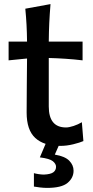

<svg xmlns="http://www.w3.org/2000/svg" viewBox="-20 -700 454 937"><path d="M274 12Q194 12 152 -26.8Q110 -65.5 110 -151Q110 -217 110.8 -282.8Q111.5 -348.5 112 -414.5L22 -405.5V-497H112Q111.5 -540.5 109.5 -578.5Q107.5 -616.5 103.5 -657.5L226.5 -680Q222.5 -630.5 220.5 -588.8Q218.5 -547 218 -497H383V-405.5Q341.5 -410.5 299.8 -413.2Q258 -416 218 -417V-180.5Q218 -78 302 -78Q317 -78 339 -85.2Q361 -92.5 379.5 -103.5L387 -11.5Q370 -4 337.8 4Q305.5 12 274 12ZM209.5 217Q194 217 175.2 214.8Q156.5 212.5 145.5 210.5V145Q153.5 147.5 168.5 149.8Q183.5 152 194.5 152Q227 150.5 240.2 140.8Q253.5 131 253.5 114Q253.5 99.5 238 86.8Q222.5 74 174.5 68L212.5 -21.5H271.5V0L247.5 54.5Q297.5 63 318.2 84.5Q339 106 339 133Q339 168 309.8 192.5Q280.5 217 209.5 217Z"/></svg>

Font: Commissioner Flair Medium
Style: Regular
Weight: 500
Designer: Kostas Bartsokas
Foundry: Kostas Bartsokas
Version: Version 1.000; ttfautohint (v1.8.3)